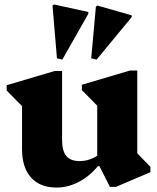

<svg xmlns="http://www.w3.org/2000/svg" viewBox="-20 -827 706 863"><path d="M234 16Q160 16 119.5 -29Q79 -74 79 -157V-350L10 -420V-444L226 -508H259V-199Q259 -149 278 -126Q297 -103 338 -103Q380 -103 417 -127V-352L348 -422V-446L564 -510H597V-138L656 -77V-53L501 13H474L427 -80H420Q382 -34 333.5 -9Q285 16 234 16ZM260 -559 236 -565 216 -802 223 -807 377 -773V-765ZM414 -559 390 -565 411 -797 418 -802 572 -758V-750Z"/></svg>

Font: Platypi ExtraBold
Style: Regular
Weight: 800
Designer: David Sargent
Foundry: Bolt Cutter Type
Version: Version 1.200; ttfautohint (v1.8.4.7-5d5b)